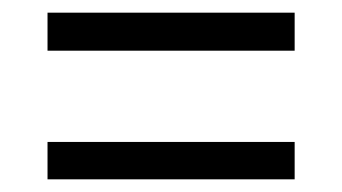

<svg xmlns="http://www.w3.org/2000/svg" viewBox="-20 -443 540 303"><path d="M55 -363V-423H445V-363ZM55 -160V-219H445V-160Z"/></svg>

Font: DM Sans 16pt Light
Style: Regular
Weight: 300
Version: Version 4.004;gftools[0.9.30]